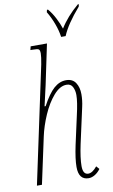

<svg xmlns="http://www.w3.org/2000/svg" viewBox="-103 -994 621 1055"><g transform="rotate(-10 208.0 -466.5)"><path d="M248 -63Q248 -108 264 -183L299 -342Q316 -415 316 -453Q316 -479 306 -498.5Q296 -518 272 -518Q235 -518 199.5 -477Q164 -436 138 -376Q112 -316 100 -260L44 0H16L155 -652Q163 -694 163 -712Q163 -731 156 -735.5Q149 -740 120 -740H110L115 -760H206L159 -536Q151 -498 133 -422H139Q174 -487 205.5 -515Q237 -543 274 -543Q310 -543 327 -517Q344 -491 344 -453Q344 -418 336 -383Q328 -348 327 -342L292 -183Q276 -108 276 -63Q276 -16 306 -16Q329 -16 355 -48L370 -31Q356 -12 338.5 -1.5Q321 9 304 9Q248 9 248 -63ZM235 -929 238 -942H244Q264 -919 281 -886Q298 -853 307 -825Q345 -887 410 -942H416L413 -929Q340 -845 314 -782H289Q284 -818 269.5 -857Q255 -896 235 -929Z"/></g></svg>

Font: Noto Serif CondThin
Style: Italic
Weight: 250
Width: 3
Italic angle: -12°
Designer: Monotype Design Team
Foundry: Monotype Imaging Inc.
Version: Version 1.001